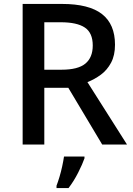

<svg xmlns="http://www.w3.org/2000/svg" viewBox="-20 -734 675 975"><path d="M295 -714Q432 -714 498 -662.5Q564 -611 564 -507Q564 -453 544 -415.5Q524 -378 492 -354.5Q460 -331 424 -317L625 0H499L327 -288H205V0H95V-714ZM288 -621H205V-380H293Q376 -380 413.5 -411Q451 -442 451 -503Q451 -567 411 -594Q371 -621 288 -621ZM409 70Q399 99 377 142.5Q355 186 328 221H267V209Q274 191 282 164.5Q290 138 296 110Q302 82 305 61H409Z"/></svg>

Font: Noto Kufi Arabic Medium
Style: Regular
Weight: 500
Designer: Monotype Design Team, David Williams, Khaled Hosny
Foundry: Google LLC
Version: Version 2.109; ttfautohint (v1.8.4.7-5d5b)